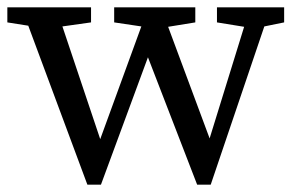

<svg xmlns="http://www.w3.org/2000/svg" viewBox="-20 -493 804 523"><path d="M754 -473V-432L700 -421L554 10H517L383 -337L255 10H218L57 -423L0 -432V-473H228V-432L150 -421L253 -114L365 -421L291 -432V-473H512V-432L438 -420L551 -116L645 -420L571 -432V-473Z"/></svg>

Font: TypoPRO Source Serif Pro
Style: Regular
Weight: 400
Designer: Frank Grießhammer
Foundry: Adobe Systems Incorporated
Version: Version 1.017;PS 1.0;hotconv 1.0.79;makeotf.lib2.5.61930